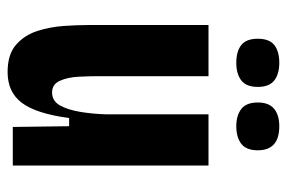

<svg xmlns="http://www.w3.org/2000/svg" viewBox="-148 -612 773 518"><g transform="rotate(90 239.0 -352.5)"><path d="M174 14Q126 14 100 -9Q74 -32 63 -66.5Q52 -101 49.5 -138Q47 -175 47 -203V-528H185V-232Q185 -207 186.5 -177.5Q188 -148 197.5 -127Q207 -106 229 -106Q252 -106 264 -127.5Q276 -149 281.5 -183Q287 -217 288 -253V-528H426V0H322L320 -152H298Q286 -63 257 -24.5Q228 14 174 14ZM320 -603Q291 -603 273.5 -616.5Q256 -630 256 -661Q256 -691 273 -705Q290 -719 320 -719Q385 -719 385 -661Q385 -630 367.5 -616.5Q350 -603 320 -603ZM149 -603Q118 -603 101 -616.5Q84 -630 84 -661Q84 -692 101 -705.5Q118 -719 149 -719Q179 -719 196.5 -705.5Q214 -692 214 -661Q214 -630 196.5 -616.5Q179 -603 149 -603Z"/></g></svg>

Font: Bricolage Grotesque 10pt Condensed Bricolage Grotesque 10pt Condensed Regular
Style: Bold
Weight: 700
Width: 3
Designer: Mathieu Triay
Foundry: Atelier Triay
Version: Version 1.000; ttfautohint (v1.8.4.7-5d5b);gftools[0.9.32]